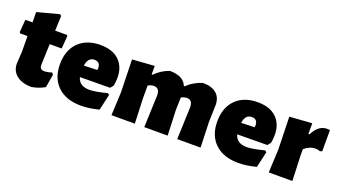

<svg xmlns="http://www.w3.org/2000/svg" viewBox="-57 -1039 2632 1490"><g transform="rotate(20 1259.0 -294.0)"><path d="M228 7Q149 7 104 -29Q59 -65 59 -125L65 -229L64 -354H2L-3 -364L5 -467H64L63 -552L244 -600L256 -589L251 -467H349L354 -457L346 -354H247L241 -185Q241 -161 249.5 -151.5Q258 -142 280 -142Q306 -142 340 -154L352 -139L334 -31Q287 -3 228 7Z M638 12Q514 12 444.5 -54Q375 -120 375 -236Q375 -351 441 -417Q507 -483 622 -483Q738 -483 792.5 -412.5Q847 -342 824 -221L803 -196L555 -194Q572 -126 658 -126Q705 -126 801 -151L815 -141L785 -9Q705 12 638 12ZM616 -359Q563 -359 553 -288L663 -292L665 -306Q665 -359 616 -359Z M1071 -474V-404H1078Q1130 -456 1195 -478Q1308 -478 1337 -404H1342Q1394 -455 1468 -478Q1542 -478 1581 -444Q1620 -410 1619 -346L1615 -210L1622 0H1429L1439 -265Q1439 -326 1392 -326Q1370 -326 1345 -313L1342 -210L1350 0H1157L1167 -265Q1167 -326 1119 -326Q1096 -326 1071 -312V-210L1079 0H886L895 -190L888 -461Z M1937 12Q1813 12 1743.5 -54Q1674 -120 1674 -236Q1674 -351 1740 -417Q1806 -483 1921 -483Q2037 -483 2091.5 -412.5Q2146 -342 2123 -221L2102 -196L1854 -194Q1871 -126 1957 -126Q2004 -126 2100 -151L2114 -141L2084 -9Q2004 12 1937 12ZM1915 -359Q1862 -359 1852 -288L1962 -292L1964 -306Q1964 -359 1915 -359Z M2372 -474V-386H2381Q2424 -473 2496 -473Q2509 -473 2519 -471V-296L2500 -290Q2487 -298 2464 -298Q2416 -298 2372 -260V-210L2380 0H2185L2194 -190L2187 -461Z"/></g></svg>

Font: Alegreya Sans Black
Style: Regular
Weight: 900
Designer: Juan Pablo del Peral
Foundry: Huerta Tipografica
Version: Version 2.007